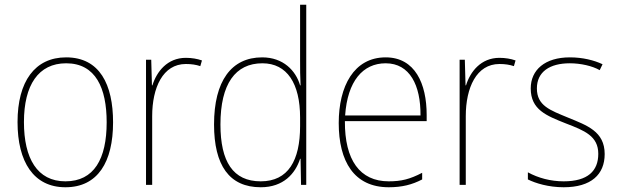

<svg xmlns="http://www.w3.org/2000/svg" viewBox="-20 -780 2613 810"><path d="M457 -264C457 -423 401 -538 259 -538C127 -538 54 -436 54 -265C54 -97 122 10 256 10C393 10 457 -97 457 -264ZM81 -265C81 -421 142 -513 259 -513C384 -513 430 -408 430 -264C430 -110 377 -15 256 -15C137 -15 81 -112 81 -265Z M764 -536C686 -536 641 -478 623 -420H621L618 -528H596V0H622V-290C622 -410 667 -510 764 -510C788 -510 807 -507 825 -501L832 -525C812 -532 789 -536 764 -536Z M1080 10C1176 10 1226 -48 1246 -110H1248L1250 0H1272V-760H1246V-526C1246 -491 1246 -457 1248 -420H1246C1228 -482 1175 -538 1086 -538C956 -538 883 -438 883 -255C883 -83 947 10 1080 10ZM1080 -15C963 -15 910 -98 910 -255C910 -426 973 -513 1087 -513C1191 -513 1246 -428 1246 -284V-248C1246 -103 1196 -15 1080 -15Z M1607 -538C1473 -538 1409 -416 1409 -261C1409 -100 1473 10 1620 10C1676 10 1719 -1 1761 -23V-51C1709 -24 1673 -15 1620 -15C1498 -15 1434 -105 1435 -269H1780V-295C1780 -427 1731 -538 1607 -538ZM1607 -513C1709 -513 1755 -420 1754 -293H1436C1446 -438 1511 -513 1607 -513Z M2087 -536C2009 -536 1964 -478 1946 -420H1944L1941 -528H1919V0H1945V-290C1945 -410 1990 -510 2087 -510C2111 -510 2130 -507 2148 -501L2155 -525C2135 -532 2112 -536 2087 -536Z M2531 -130C2531 -226 2456 -251 2376 -284C2301 -315 2245 -334 2245 -407C2245 -477 2299 -513 2384 -513C2429 -513 2479 -502 2510 -484L2522 -509C2486 -526 2438 -538 2384 -538C2279 -538 2219 -485 2219 -407C2219 -317 2285 -292 2368 -259C2446 -229 2504 -206 2504 -131C2504 -59 2460 -15 2358 -15C2303 -15 2251 -29 2207 -53V-23C2239 -7 2294 10 2358 10C2474 10 2531 -44 2531 -130Z"/></svg>

Font: Noto Sans Thai Looped SemiCondensed Thin
Style: Regular
Weight: 100
Width: 4
Designer: Sasikarn Vongin, Ben Mitchell
Foundry: The Fontpad Ltd
Version: Version 1.001